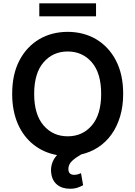

<svg xmlns="http://www.w3.org/2000/svg" viewBox="-20 -929 815 1156"><path d="M96.9 -565Q119 -607.2 149.3 -639.4Q179.7 -671.5 217 -693.4Q254.3 -715.2 297.2 -726.2Q340.2 -737.2 387.4 -737.2Q434.7 -737.2 477.6 -726.2Q520.6 -715.2 557.9 -693.4Q595.2 -671.5 625.5 -639.4Q655.9 -607.2 677.9 -565Q721.6 -481.5 721.6 -363.6Q721.6 -288.7 702.9 -227.1Q684.3 -165.5 650.9 -119.1Q617.5 -72.8 571.2 -42.4Q524.9 -12.1 469.1 0.7Q452.8 9.9 439.1 19.5Q425.4 29.1 414.1 39.8Q391.7 60.7 391.7 88.1Q391.7 123.6 426.8 123.6Q440.3 123.6 450.6 120Q460.9 116.5 467.7 113.6L480.5 186.1Q467.7 193.5 447.8 200.5Q427.9 207.4 400.9 207.4Q377.8 207.4 358.5 201.3Q339.1 195.3 324.4 183.4Q309.7 171.5 300.4 154.1Q291.2 136.7 288.4 113.6Q284.4 85.6 292.8 57.4Q301.1 29.1 323.5 4.6Q244.7 -9.2 183.6 -56.8Q153.1 -80.6 128.9 -112Q104.8 -143.5 87.9 -182Q71 -220.5 62.1 -266Q53.3 -311.4 53.3 -363.6Q53.3 -481.5 96.9 -565ZM242.2 -174Q298.7 -108.3 387.4 -108.3Q476.9 -108.3 533 -174Q589.1 -239.7 589.1 -363.6Q589.1 -488.3 533 -553.6Q476.6 -619 387.4 -619Q298.7 -619 242.2 -553.6Q185.7 -488.3 185.7 -363.6Q185.7 -239.7 242.2 -174ZM558.2 -909.1V-830.6H216.6V-909.1Z"/></svg>

Font: Inter P Semi Bold
Style: Regular
Weight: 600
Designer: Rasmus Andersson
Foundry: rsms
Version: Version 3.018;git-588b23468